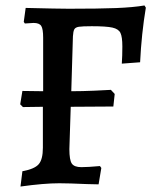

<svg xmlns="http://www.w3.org/2000/svg" viewBox="-20 -671 579 703"><path d="M514 -643Q498 -547 493 -443L426 -438Q428 -466 428 -501Q428 -536 421 -550.5Q414 -565 391.5 -570Q369 -575 316 -575Q282 -575 269 -573Q256 -571 252 -563.5Q248 -556 247 -538L241 -337H243Q280 -337 326 -339Q372 -341 386 -342L400 -327L395 -281L239 -280L234 -125Q234 -85 243 -72Q252 -59 278 -59Q302 -59 346 -63L351 -56L341 4L298 3Q231 0 197 0Q141 0 55 12L62 -44Q106 -52 121.5 -69.5Q137 -87 137 -130V-280L64 -279L54 -289L62 -338L138 -337V-533Q138 -565 131 -576Q124 -587 103 -587L71 -585L67 -591L74 -642Q194 -639 232 -639Q342 -639 405 -641.5Q468 -644 509 -651Z"/></svg>

Font: Alegreya Medium
Style: Regular
Weight: 500
Designer: Juan Pablo del Peral
Foundry: Huerta Tipografica
Version: Version 2.007; ttfautohint (v1.6)